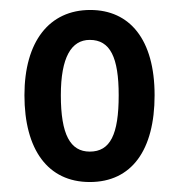

<svg xmlns="http://www.w3.org/2000/svg" viewBox="-20 -742 360 385"><path d="M290 -551C290 -663 240 -722 161 -722C79 -722 29 -659 29 -551C29 -442 76 -377 160 -377C244 -377 290 -441 290 -551ZM102 -551C102 -627 123 -662 160 -662C201 -662 218 -627 218 -551C218 -472 201 -438 160 -438C121 -438 102 -472 102 -551Z"/></svg>

Font: Noto Sans Sinhala UI ExtraCondensed Medium
Style: Regular
Weight: 500
Width: 2
Designer: Jelle Bosma - Monotype Design Team
Foundry: Monotype Imaging Inc.
Version: Version 2.006